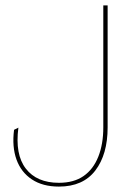

<svg xmlns="http://www.w3.org/2000/svg" viewBox="-20 -680 510 710"><path d="M378 -660V-209Q378 -109 332.5 -49.5Q287 10 198 10Q138 10 98 -16.5Q58 -43 41 -90Q24 -137 32 -200L48 -208Q35 -109 75.5 -56.5Q116 -4 198 -4Q253 -4 289 -29Q325 -54 343.5 -100.5Q362 -147 362 -209V-660Z"/></svg>

Font: Kantumruy Pro Thin
Style: Regular
Weight: 250
Version: Version 1.002